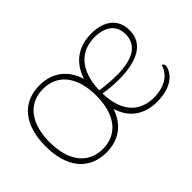

<svg xmlns="http://www.w3.org/2000/svg" viewBox="-83 -779 1059 1059"><g transform="rotate(-45 446.5 -250.0)"><path d="M267 12C365 12 434 -39 464 -131C493 -36 564 12 664 12C740 12 806 -15 831 -72C843 -100 835 -110 823 -115C805 -45 736 -17 667 -17C574 -17 486 -68 481 -234C513 -229 549 -224 597 -224C750 -224 834 -274 834 -375C834 -463 771 -512 672 -512C566 -512 496 -457 466 -363C437 -458 367 -512 267 -512C132 -512 53 -415 53 -250C53 -85 132 12 267 12ZM481 -259C485 -413 562 -485 670 -485C734 -485 803 -460 803 -375C803 -291 735 -249 609 -249C572 -249 519 -253 481 -259ZM267 -16C153 -16 85 -103 85 -250C85 -397 153 -484 267 -484C381 -484 449 -397 449 -250C449 -103 381 -16 267 -16Z"/></g></svg>

Font: Arima Koshi Thin
Style: Regular
Weight: 250
Designer: Joana Correia and Natanael Gama
Foundry: NDISCOVER
Version: Version 1.019;PS 001.019;hotconv 1.0.88;makeotf.lib2.5.64775